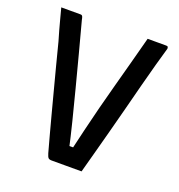

<svg xmlns="http://www.w3.org/2000/svg" viewBox="-128 -807 856 917"><g transform="rotate(20 300.0 -348.5)"><path d="M125 -700Q130 -700 132.5 -698.5Q135 -697 137 -692.5Q139 -688 141 -677Q162 -599 183 -519Q204 -439 224.5 -360.5Q245 -282 263.5 -208Q282 -134 297 -66L263 -91H338L304 -66Q318 -126 332.5 -187Q347 -248 363 -310.5Q379 -373 396.5 -437Q414 -501 431.5 -566.5Q449 -632 467 -700Q491 -700 515.5 -700Q540 -700 562 -700Q565 -700 567.5 -699Q570 -698 571 -695Q572 -692 572 -688Q561 -651 546 -596.5Q531 -542 514.5 -478.5Q498 -415 480.5 -347Q463 -279 445.5 -214Q428 -149 413 -93Q398 -37 387 3Q344 3 305 3Q266 3 235 3Q223 3 218 -2Q213 -7 208 -24Q197 -64 184.5 -110Q172 -156 158.5 -207.5Q145 -259 130.5 -314Q116 -369 101 -426.5Q86 -484 71 -543Q63 -569 56 -595Q49 -621 42 -647Q35 -673 28 -700Q53 -700 77.5 -700Q102 -700 125 -700Z"/></g></svg>

Font: Recursive Monospace Medium
Style: Regular
Weight: 500
Version: Version 1.047